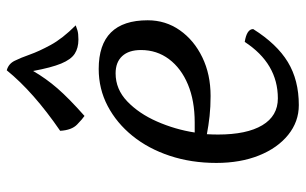

<svg xmlns="http://www.w3.org/2000/svg" viewBox="-188 -701 904 568"><g transform="rotate(-90 264.0 -417.0)"><path d="M237 15Q188 15 149 -16.5Q110 -48 88 -103Q66 -158 66 -229Q66 -303 87 -366.5Q108 -430 146 -477Q184 -524 234.5 -550.5Q285 -577 344 -577Q488 -577 488 -432Q488 -379 458.5 -337Q429 -295 378.5 -270.5Q328 -246 264 -246Q232 -246 204.5 -249Q177 -252 151 -257Q150 -240 150 -224Q150 -139 177.5 -93Q205 -47 257 -47Q360 -47 424 -145Q462 -139 462 -120Q418 -50 364.5 -17.5Q311 15 237 15ZM331 -527Q284 -527 248 -492.5Q212 -458 188.5 -404.5Q165 -351 156 -293H186Q250 -293 298 -313Q346 -333 373 -369Q400 -405 400 -452Q400 -488 382 -507.5Q364 -527 331 -527ZM205 -619Q196 -625 179.5 -641Q163 -657 161 -691Q276 -770 340 -849Q359 -844 368 -826Q377 -808 386.5 -781Q396 -754 415 -719Q434 -684 473 -645Q468 -643 458.5 -640Q449 -637 431 -637Q406 -637 389 -648Q372 -659 360 -688Q348 -717 338 -771Q316 -733 286.5 -699Q257 -665 205 -619Z"/></g></svg>

Font: Merienda Light
Style: Regular
Weight: 300
Designer: Eduardo Rodriguez Tunni
Foundry: Eduardo Rodriguez Tunni
Version: Version 2.001; ttfautohint (v1.8.4.7-5d5b)